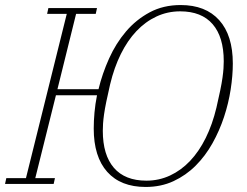

<svg xmlns="http://www.w3.org/2000/svg" viewBox="-27 -730 979 762"><path d="M551 12Q452 12 398.5 -48Q345 -108 345 -220Q345 -250 348 -283.5Q351 -317 358 -352H195L113 -23H191L186 0H-7L-2 -23H76L238 -675H160L165 -698H358L353 -675H275L201 -376H364Q379 -438 406 -498Q433 -558 473 -605Q513 -652 567 -681Q621 -710 690 -710Q789 -710 843 -650Q897 -590 897 -478Q897 -430 888.5 -375Q880 -320 862 -265.5Q844 -211 816 -161Q788 -111 749.5 -72.5Q711 -34 661.5 -11Q612 12 551 12ZM554 -13Q604 -13 648 -33.5Q692 -54 727.5 -91.5Q763 -129 789.5 -182.5Q816 -236 832 -303Q841 -342 847 -371Q853 -400 856 -421.5Q859 -443 860 -458.5Q861 -474 861 -487Q861 -583 817 -634Q773 -685 688 -685Q638 -685 594 -664.5Q550 -644 514.5 -606.5Q479 -569 452.5 -515.5Q426 -462 410 -395Q401 -356 395 -327Q389 -298 386 -276.5Q383 -255 382 -239.5Q381 -224 381 -211Q381 -115 425 -64Q469 -13 554 -13Z"/></svg>

Font: IBM Plex Serif ExtraLight
Style: Italic
Weight: 200
Italic angle: -14°
Designer: Mike Abbink, Paul van der Laan, Pieter van Rosmalen
Foundry: Bold Monday
Version: Version 2.5